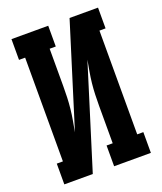

<svg xmlns="http://www.w3.org/2000/svg" viewBox="-136 -824 772 913"><g transform="rotate(-20 250.0 -367.5)"><path d="M31 0V-105H62V-630H31V-735H217V-630H186V-441Q186 -413 185 -384.5Q184 -356 181 -327.5Q178 -299 173 -271Q168 -243 163 -215L325 -735H469V-630H438V-105H469V0H283V-105H314V-294Q314 -322 315 -350.5Q316 -379 319 -407.5Q322 -436 327 -464Q332 -492 337 -520L175 0Z"/></g></svg>

Font: Iosevka Curly Slab Extrabold
Style: Regular
Weight: 800
Monospace: yes
Designer: Belleve Invis
Foundry: Belleve Invis
Version: Version 22.1.2; ttfautohint (v1.8.4)